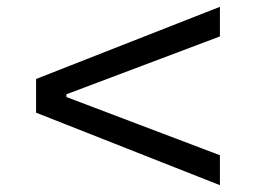

<svg xmlns="http://www.w3.org/2000/svg" viewBox="-20 -643 760 564"><path d="M626 -623V-536L175 -366V-358L626 -187V-99L86 -312V-411Z"/></svg>

Font: Mona Sans Expanded
Style: Regular
Weight: 400
Width: 7
Designer: Deni Anggara
Foundry: GitHub
Version: Version 2.000